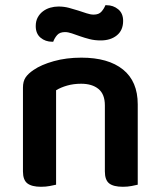

<svg xmlns="http://www.w3.org/2000/svg" viewBox="-20 -709 612 736"><path d="M382 -305Q382 -348 357.5 -368Q333 -388 291 -388Q262 -388 237.5 -381Q213 -374 195 -363V-1Q186 1 171 4Q156 7 137 7Q102 7 85 -6Q68 -19 68 -52V-373Q68 -397 78 -412Q88 -427 109 -441Q138 -461 186 -474.5Q234 -488 292 -488Q395 -488 451.5 -442.5Q508 -397 508 -309V-1Q500 1 484.5 4Q469 7 451 7Q415 7 398.5 -6Q382 -19 382 -52ZM204 -684Q225 -684 244 -679Q263 -674 280 -668.5Q297 -663 312 -658Q327 -653 339 -653Q359 -653 369 -664.5Q379 -676 384 -689H389Q414 -689 433 -673.5Q452 -658 452 -629Q452 -593 428 -573.5Q404 -554 366 -554Q343 -554 323.5 -559Q304 -564 287 -570Q270 -576 255.5 -581Q241 -586 229 -586Q209 -586 199 -574.5Q189 -563 184 -549H180Q154 -549 135.5 -564.5Q117 -580 117 -609Q117 -628 124.5 -642Q132 -656 144.5 -665.5Q157 -675 172.5 -679.5Q188 -684 204 -684Z"/></svg>

Font: Baloo Chettan 2 SemiBold
Style: Regular
Weight: 600
Designer: Maithili Shingre, Unnati Kotecha and Ek Type
Foundry: Ek Type
Version: Version 1.640;hotconv 1.0.111;makeotfexe 2.5.65597; ttfautoh